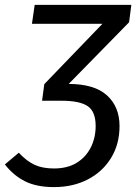

<svg xmlns="http://www.w3.org/2000/svg" viewBox="-74 -547 570 780"><path d="M145.1 213.1Q75 213.1 27.9 189.6Q-19.2 166 -54.2 121L2.3 73.5Q35.3 108.4 67.3 122.9Q99.3 137.4 145.2 137.4Q200 137.4 237.3 114.5Q274.7 91.6 294.7 52.2Q314.6 12.8 314.6 -35.1Q314.6 -93.9 282.2 -115.8Q249.8 -137.7 177 -137.7H95.9L180.8 -206.1H202.8Q309.6 -206.1 360.6 -159.6Q411.6 -113.1 411.6 -35.1Q411.6 39 377 95Q342.5 151.1 282.4 182.1Q222.3 213.1 145.1 213.1ZM96.9 -137.7 105.9 -205.1 342.2 -450.4H55.8L66.9 -527.1H459.5L450.4 -456.5L168.6 -168.8Z"/></svg>

Font: Fira Sans Variable
Style: Italic
Weight: 397
Italic angle: -8°
Designer: Carrois Corporate & Edenspiekermann AG
Foundry: Carrois Corporate GbR & Edenspiekermann AG
Version: Version 4.202